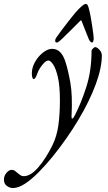

<svg xmlns="http://www.w3.org/2000/svg" viewBox="-119 -661 544 971"><path d="M314 -641Q321 -641 324.5 -634.5Q328 -628 332 -611Q336 -596 340 -573.5Q344 -551 347.5 -528Q351 -505 353 -488Q355 -471 355 -467Q355 -461 353 -453.5Q351 -446 347 -446Q338 -446 330 -463Q324 -478 313.5 -504.5Q303 -531 294 -554Q291 -562 285 -554Q263 -531 236 -505Q209 -479 192 -462Q187 -457 180 -451.5Q173 -446 169 -446Q160 -446 160 -455Q160 -460 162 -464.5Q164 -469 167 -473Q175 -485 193.5 -509.5Q212 -534 232 -559.5Q252 -585 264 -599Q278 -615 292.5 -628Q307 -641 314 -641ZM-54 290Q-69 290 -84 279.5Q-99 269 -99 248Q-99 234 -93 223Q-87 212 -78 205Q-69 198 -60 198Q-50 198 -43 203.5Q-36 209 -29 215Q-22 221 -15 225.5Q-8 230 1 230Q36 230 74.5 185.5Q113 141 146 74Q169 27 176.5 -29.5Q184 -86 184 -154Q184 -228 173.5 -272Q163 -316 149.5 -335.5Q136 -355 126 -355Q116 -355 104.5 -343.5Q93 -332 83.5 -317Q74 -302 70 -290Q69 -285 63 -273Q57 -261 51 -261Q47 -261 44.5 -269.5Q42 -278 42 -289Q42 -312 51.5 -334Q61 -356 76.5 -374Q92 -392 110 -403Q128 -414 145 -414Q169 -414 185.5 -397Q202 -380 212 -348Q226 -305 237 -241.5Q248 -178 243 -78Q242 -60 246.5 -61Q251 -62 258 -75Q291 -138 317.5 -221Q344 -304 344 -404Q344 -409 351.5 -416Q359 -423 363 -423Q367 -423 375 -417.5Q383 -412 389.5 -402Q396 -392 396 -380Q396 -318 365 -234Q334 -150 278 -56Q222 38 148 130Q113 173 77 209.5Q41 246 7.5 268Q-26 290 -54 290Z"/></svg>

Font: EB Garamond
Style: Italic
Weight: 400
Italic angle: -17.2°
Designer: Georg Duffner and Octavio Pardo
Foundry: Georg Duffner
Version: Version 1.001